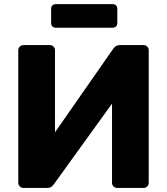

<svg xmlns="http://www.w3.org/2000/svg" viewBox="-20 -921 818 941"><path d="M94.8 0Q84.1 0 76.9 -7.4Q69.6 -14.9 69.6 -25.5V-674.5Q69.6 -685.5 77.1 -692.8Q84.5 -700 95.1 -700H224.4Q235 -700 242.2 -692.8Q249.5 -685.5 249.5 -674.5V-272.5L534.3 -681.1Q539.4 -688.8 547.3 -694.4Q555.3 -700 567.8 -700H683.7Q694.4 -700 701.6 -692.8Q708.9 -685.5 708.9 -674.5V-25.1Q708.9 -14.5 701.6 -7.2Q694.4 0 683.7 0H554.5Q543.9 0 536.4 -7.2Q529 -14.5 529 -25.1V-413L244.6 -18.9Q240.5 -12.5 233 -6.2Q225.5 0 211.1 0ZM253.3 -785.1Q243 -785.1 236.8 -791.3Q230.6 -797.5 230.6 -807.8V-878Q230.6 -888.3 236.8 -894.5Q243 -900.6 253.3 -900.6H532.2Q542.5 -900.6 548.7 -894.5Q554.9 -888.3 554.9 -878V-807.8Q554.9 -797.5 548.7 -791.3Q542.5 -785.1 532.2 -785.1Z"/></svg>

Font: Rubik Light
Style: Regular
Weight: 300
Designer: Hubert and Fischer
Foundry: Hubert and Fischer
Version: Version 2.300;gftools[0.9.30]